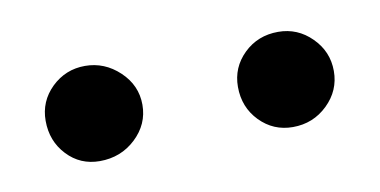

<svg xmlns="http://www.w3.org/2000/svg" viewBox="-30 -747 432 218"><g transform="rotate(-10 186.0 -637.5)"><path d="M74.2 -692.4Q96.7 -692.4 113.8 -676.3Q130.9 -660.2 130.9 -637.7Q130.9 -615.2 113.8 -599.1Q96.7 -583 72.3 -583Q49.8 -583 34.7 -599.1Q19.5 -615.2 19.5 -638.7Q19.5 -661.1 35.6 -676.8Q51.8 -692.4 74.2 -692.4ZM296.9 -692.4Q319.3 -692.4 335.4 -676.3Q351.6 -660.2 351.6 -637.7Q351.6 -615.2 335 -599.1Q318.4 -583 294.9 -583Q272.5 -583 256.8 -599.1Q241.2 -615.2 241.2 -638.7Q241.2 -661.1 257.3 -676.8Q273.4 -692.4 296.9 -692.4Z"/></g></svg>

Font: Jomolhari
Style: Regular
Weight: 400
Designer: Christopher J. Fynn
Foundry: Christopher  J.  Fynn (Karma Drubgy¸ Tenzin).
Version: Version 1.000